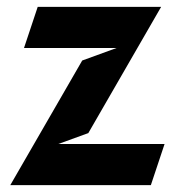

<svg xmlns="http://www.w3.org/2000/svg" viewBox="-20 -530 510 560"><path d="M90 -510 50 -390H320L219.8 -353.5L10 10H420L460 -110H150L237.6 -141.8L450 -510Z"/></svg>

Font: Abibas
Style: Medium
Weight: 500
Version: Version 0.3